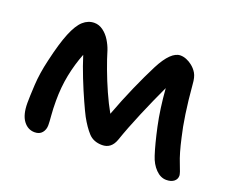

<svg xmlns="http://www.w3.org/2000/svg" viewBox="-91 -659 979 816"><g transform="rotate(20 398.5 -251.0)"><path d="M129 11Q98 11 78 -16Q58 -43 58 -96Q58 -123 61 -177.5Q64 -232 79 -295Q98 -378 117.5 -425.5Q137 -473 159.5 -493Q182 -513 210 -513Q231 -513 249.5 -499.5Q268 -486 281 -465Q294 -444 301 -423Q311 -389 327.5 -344.5Q344 -300 364 -255Q384 -210 405 -173Q431 -243 459.5 -307.5Q488 -372 514 -423Q558 -508 601 -508Q615 -508 629 -502Q643 -496 653 -488Q669 -476 679 -459Q689 -442 691 -410Q697 -338 705.5 -280.5Q714 -223 724 -182Q739 -114 755 -75Q771 -36 771 -26Q771 -10 758.5 0Q746 10 724 10Q698 10 676 -12.5Q654 -35 643 -70Q628 -116 612 -190Q596 -264 589 -356Q558 -290 526.5 -215.5Q495 -141 474 -80Q458 -36 417 -36Q378 -36 355.5 -60.5Q333 -85 311 -125Q301 -144 282.5 -185Q264 -226 244.5 -275Q225 -324 211 -369Q191 -318 180 -263Q169 -208 169 -146Q169 -109 171.5 -80.5Q174 -52 174 -37Q174 -17 162.5 -3Q151 11 129 11Z"/></g></svg>

Font: Shantell Sans Normal
Style: Regular
Weight: 500
Designer: Stephen Nixon, Anya Danilova, Shantell Martin
Foundry: Arrow Type
Version: Version 1.009;[a7da0bfa3]